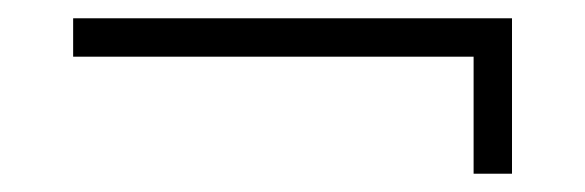

<svg xmlns="http://www.w3.org/2000/svg" viewBox="-20 -391 640 210"><path d="M498 -201V-329H60V-371H540V-201Z"/></svg>

Font: Manrope ExtraLight ExtraLight
Style: Regular
Weight: 250
Version: Version 4.501